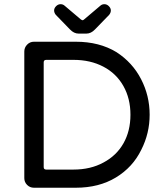

<svg xmlns="http://www.w3.org/2000/svg" viewBox="-20 -878 773 899"><path d="M93.8 -43.9V-636.7Q93.8 -655.3 106.9 -668.9Q120.1 -682.6 138.7 -682.6H335Q445.3 -682.6 525.4 -633.8Q600.6 -585 640.6 -507.3Q680.7 -429.7 680.7 -340.8Q680.7 -253.9 641.6 -176.8Q601.6 -94.7 522.5 -46.9Q443.4 1 335 1H138.7Q120.1 1 106.9 -12.2Q93.8 -25.4 93.8 -43.9ZM464.8 -117.2Q525.4 -149.4 558.1 -207Q590.8 -264.6 590.8 -340.8Q590.8 -417 557.6 -475.6Q524.4 -534.2 463.9 -565.9Q403.3 -597.7 324.2 -597.7H196.3Q184.6 -597.7 184.6 -585.9V-95.7Q184.6 -84 196.3 -84H324.2Q404.3 -84 464.8 -117.2ZM307.6 -740.2 241.2 -808.6Q233.4 -818.4 233.4 -829.1Q233.4 -839.8 242.7 -849.1Q252 -858.4 263.7 -858.4Q274.4 -858.4 282.2 -851.6L358.4 -787.1Q364.3 -783.2 366.2 -783.2Q370.1 -783.2 374 -787.1L450.2 -851.6Q458 -858.4 468.8 -858.4Q480.5 -858.4 489.7 -849.1Q499 -839.8 499 -829.1Q499 -818.4 491.2 -808.6L424.8 -740.2Q406.2 -720.7 384.8 -720.7H347.7Q326.2 -720.7 307.6 -740.2Z"/></svg>

Font: jf-openhuninn-2.1
Style: Regular
Weight: 400
Designer: [Kosugi Maru]
Designed by MOTOYA      

[Varela Round]
Joe Prince (Latin component); Avraham Cornfeld (Hebrew component)
Foundry: justfont Co., Ltd.
Version: 2.1